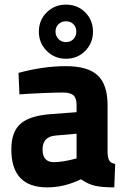

<svg xmlns="http://www.w3.org/2000/svg" viewBox="-20 -798 551 830"><path d="M474 12Q421 12 390.5 5Q360 -2 330 -23Q258 12 184 12Q29 12 29 -152Q29 -230 70.5 -264.5Q112 -299 204 -305L311 -313V-344Q311 -374 297.5 -386Q284 -398 252 -398Q219 -398 161 -395.5Q103 -393 64 -390L60 -483Q168 -512 264 -512Q360 -512 402.5 -472Q445 -432 445 -344V-136Q447 -111 453.5 -102Q460 -93 478 -89ZM213 -97Q250 -97 311 -113V-220L220 -212Q164 -207 164 -152Q164 -97 213 -97ZM148 -661Q148 -711 182 -744.5Q216 -778 265 -778Q315 -778 348.5 -744.5Q382 -711 382 -661Q382 -612 348.5 -578Q315 -544 265 -544Q216 -544 182 -578Q148 -612 148 -661ZM310 -661Q310 -681 297.5 -693.5Q285 -706 265 -706Q246 -706 233 -693.5Q220 -681 220 -661Q220 -642 233 -629Q246 -616 265 -616Q285 -616 297.5 -629Q310 -642 310 -661Z"/></svg>

Font: Cairo
Style: Bold
Weight: 700
Designer: Mohamed Gaber
Foundry: Kief Type Foundry
Version: Version 2.100